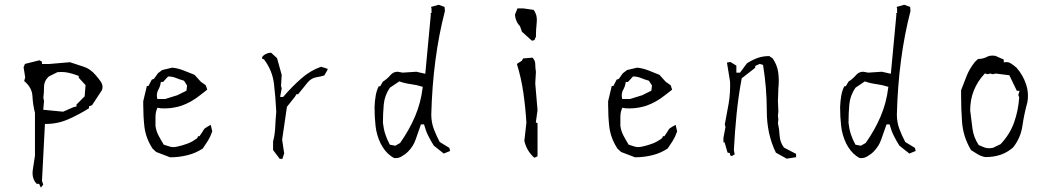

<svg xmlns="http://www.w3.org/2000/svg" viewBox="-20 -687 4543 826"><path d="M154.3 117.7Q155.8 119.1 156.2 119.1Q156.7 119.1 157.2 118.2Q161.1 113.8 166 107.4L160.6 91.3L173.3 -153.8H177.7Q228.5 -153.8 274.7 -174.3Q320.8 -194.8 362.8 -221.2V-229.5L376 -234.4L418.9 -299.8Q420.9 -306.6 420.9 -311.3Q420.9 -315.9 420.9 -317.9Q419.4 -326.7 414.1 -335Q403.8 -350.1 391.1 -364.3Q367.7 -391.6 339.6 -400.1Q311.5 -408.7 280.8 -419.4L190.4 -411.6H160.6V-421.4L149.9 -427.7L87.4 -412.1L81.5 -397.9L88.4 -354L84 -338.4Q117.7 -310.5 119.6 -273.2Q121.6 -235.8 130.4 -201.7V-17.1L121.6 40.5Q120.1 48.8 120.1 57.9Q120.1 66.9 121.8 74.2Q123.5 81.5 125.5 85.9Q129.9 96.2 138.2 104H148.4ZM309.1 -237.3V-229L296.4 -226.1L251.5 -206.5L166 -214.8L169.4 -252.4L166.5 -266.6Q169.4 -288.6 169.4 -313Q169.4 -338.9 189.9 -357.9L227.1 -376.5Q236.3 -377.4 244.6 -377.4Q274.9 -377.4 315.9 -361.3L318.8 -360.4V-352.5L348.1 -320.8L344.2 -272.5Z M838.4 -101.1H832L828.6 -92.8Q806.6 -76.2 785.6 -68.8Q764.6 -61 742.2 -56.2Q732.9 -54.2 725.1 -54.2Q717.3 -54.2 711.4 -56.2Q699.7 -60.1 684.6 -64.5Q671.9 -85 661.9 -104.2Q651.9 -123.5 648.9 -145V-145.5V-184.1Q648.9 -204.1 656.2 -220.7L657.7 -223.6L670.4 -221.2Q678.7 -220.7 685.5 -220.7Q692.4 -220.7 698.7 -220.9Q705.1 -221.2 711.7 -221.9Q718.3 -222.7 724.6 -223.6Q731 -224.6 737.3 -226.1Q749.5 -228.5 761.2 -232.4Q802.7 -247.1 838.9 -275.9L871.6 -301.3L865.2 -320.3L843.8 -335.4L816.9 -365.2Q793 -374 770 -383.8Q747.1 -393.1 721.2 -396L677.7 -385.7L659.7 -372.1L642.6 -348.1L632.8 -344.2L618.7 -316.9H616.2H611.8L596.2 -251.5Q596.2 -243.7 596.2 -235.8Q596.2 -187 601.1 -143.1Q606.9 -92.8 636.2 -47.9L651.9 -33.2L711.9 -10.3Q751 -10.3 787.1 -19.5Q822.8 -28.3 852.5 -48.3Q876 -81.5 884.8 -101.1Q889.2 -110.8 893.1 -121.6L886.7 -149.9L871.6 -141.6L858.9 -132.8L850.1 -118.7ZM690.9 -261.2H656.7Q654.8 -270.5 654.8 -276.4Q654.8 -289.1 661.1 -300.8Q669.4 -315.9 671.4 -330.6L671.9 -334.5H681.6L703.1 -357.9H705.1Q721.7 -357.9 737.1 -351.6Q752.4 -345.2 771.5 -339.8L784.7 -319.3L782.2 -296.9L742.7 -277.3Z M1255.4 -281.7H1262.7L1303.2 -332Q1318.8 -350.6 1340.3 -354.5Q1359.4 -357.4 1375 -362.3L1389.2 -386.7V-391.1L1361.3 -399.9Q1314.5 -383.3 1275.9 -349.1Q1236.3 -314.5 1198.2 -270H1185.1L1191.9 -307.1L1189 -316.9L1191.9 -364.7L1171.9 -437L1146 -460.4Q1134.3 -460 1125.5 -455.6Q1113.8 -450.2 1107.9 -441.9V-434.1L1115.7 -431.6L1116.7 -430.2Q1151.9 -383.3 1158.7 -326.2Q1165.5 -269 1168.5 -206.1V-205.6Q1165.5 -173.3 1164.8 -154.8Q1164.1 -136.2 1163.6 -131.6Q1163.1 -127 1162.6 -122.3Q1162.1 -117.7 1161.6 -113.3Q1161.1 -108.9 1160.4 -104.5Q1159.7 -100.1 1158.7 -95.7Q1157.2 -86.9 1154.8 -78.6V-41.5L1183.6 -3.4H1194.8L1202.6 -26.9L1193.8 -85.9L1214.4 -227.5L1249 -271Z M1835.4 -194.3Q1841.8 -438.5 1894 -639.2L1892.6 -657.2L1867.2 -666.5L1834.5 -657.2L1836.4 -649.9V-630.4H1832L1833.5 -624.5L1809.6 -369.6L1771 -378.4L1712.4 -374.5L1690.9 -378.4Q1671.9 -378.4 1659.7 -363.8Q1646 -347.7 1627.4 -335.9L1615.7 -315.9H1609.4Q1599.6 -296.4 1596.2 -274.9Q1592.3 -252.4 1591.3 -226.6Q1591.3 -183.6 1595.7 -144.8Q1600.1 -106 1617.2 -70.3Q1634.8 -35.6 1659.7 -17.1Q1667 -11.7 1675.3 -7.3Q1678.7 -6.8 1682.6 -6.8Q1694.3 -6.8 1705.6 -12.7Q1723.1 -22.5 1735.4 -34.7Q1758.3 -57.6 1768.3 -87.2Q1778.3 -116.7 1791 -151.9H1804.2Q1811.5 -124.5 1822.3 -103Q1833 -81.5 1846.2 -60.5L1889.2 -26.4L1916.5 -37.6L1913.1 -50.8L1871.6 -76.2Q1857.4 -102.5 1846.4 -131.8Q1835.4 -161.1 1835.4 -194.3ZM1701.2 -71.8 1680.7 -60.1 1657.2 -64.5Q1644.5 -87.9 1637.5 -109.9Q1630.4 -131.8 1627.4 -158.7V-159.2Q1627.4 -198.2 1630.9 -237.1Q1634.3 -275.9 1657.2 -309.6L1697.8 -336.9Q1720.7 -328.6 1746.6 -325.2Q1772.5 -321.8 1798.8 -313.5L1798.3 -310.1Q1790.5 -244.1 1765.1 -185.1Q1740.2 -127 1701.2 -71.8Z M2230 -431.2H2226.1V-426.3L2203.6 -412.1Q2222.2 -352.5 2231.4 -289.1Q2240.7 -224.1 2244.6 -159.2L2235.8 -81.1Q2245.6 -37.6 2278.8 -8.3L2292.5 -14.6V-156.7L2285.2 -160.6L2292.5 -212.9L2282.7 -328.1L2285.6 -377.9Q2282.7 -395.5 2282.7 -412.1Q2282.7 -426.3 2271 -439L2230 -435.5ZM2285.6 -529.3Q2285.6 -558.6 2288.6 -585Q2289.6 -595.7 2289.6 -600.6Q2289.6 -605.5 2288.8 -612.5Q2288.1 -619.6 2284.7 -628.2Q2281.2 -636.7 2275.9 -644.5L2231 -650.9H2206.1L2195.8 -625Q2195.8 -611.8 2201.4 -598.1Q2207 -584.5 2216.8 -574.7L2225.6 -550.3L2268.6 -511.7L2279.3 -514.6Z M2838.4 -101.1H2832L2828.6 -92.8Q2806.6 -76.2 2785.6 -68.8Q2764.6 -61 2742.2 -56.2Q2732.9 -54.2 2725.1 -54.2Q2717.3 -54.2 2711.4 -56.2Q2699.7 -60.1 2684.6 -64.5Q2671.9 -85 2661.9 -104.2Q2651.9 -123.5 2648.9 -145V-145.5V-184.1Q2648.9 -204.1 2656.2 -220.7L2657.7 -223.6L2670.4 -221.2Q2678.7 -220.7 2685.5 -220.7Q2692.4 -220.7 2698.7 -220.9Q2705.1 -221.2 2711.7 -221.9Q2718.3 -222.7 2724.6 -223.6Q2731 -224.6 2737.3 -226.1Q2749.5 -228.5 2761.2 -232.4Q2802.7 -247.1 2838.9 -275.9L2871.6 -301.3L2865.2 -320.3L2843.8 -335.4L2816.9 -365.2Q2793 -374 2770 -383.8Q2747.1 -393.1 2721.2 -396L2677.7 -385.7L2659.7 -372.1L2642.6 -348.1L2632.8 -344.2L2618.7 -316.9H2616.2H2611.8L2596.2 -251.5Q2596.2 -243.7 2596.2 -235.8Q2596.2 -187 2601.1 -143.1Q2606.9 -92.8 2636.2 -47.9L2651.9 -33.2L2711.9 -10.3Q2751 -10.3 2787.1 -19.5Q2822.8 -28.3 2852.5 -48.3Q2876 -81.5 2884.8 -101.1Q2889.2 -110.8 2893.1 -121.6L2886.7 -149.9L2871.6 -141.6L2858.9 -132.8L2850.1 -118.7ZM2690.9 -261.2H2656.7Q2654.8 -270.5 2654.8 -276.4Q2654.8 -289.1 2661.1 -300.8Q2669.4 -315.9 2671.4 -330.6L2671.9 -334.5H2681.6L2703.1 -357.9H2705.1Q2721.7 -357.9 2737.1 -351.6Q2752.4 -345.2 2771.5 -339.8L2784.7 -319.3L2782.2 -296.9L2742.7 -277.3Z M3328.6 -306.2Q3332.5 -343.8 3327.9 -376Q3323.2 -408.2 3304.2 -435.5L3289.6 -445.8Q3261.7 -445.8 3238.8 -437.5Q3215.3 -428.7 3193.4 -414.6L3163.6 -374.5H3161.1H3147.9V-404.8L3122.1 -420.4L3107.4 -418L3120.6 -336.9Q3121.1 -327.1 3121.1 -321Q3121.1 -314.9 3120.8 -307.6Q3120.6 -300.3 3120.1 -288.6Q3118.7 -264.6 3114.7 -241.2Q3106.9 -195.8 3098.1 -151.4L3101.1 -140.6L3092.3 -94.2V-74.7H3097.2L3109.9 -30.8L3120.6 -27.8V-19.5L3128.4 -15.6L3140.6 -22.9L3137.2 -41.5Q3141.1 -119.6 3148.9 -196.8Q3156.7 -273.9 3170.9 -350.1L3229 -395.5V-403.3L3248.5 -412.1L3262.7 -407.7Q3278.8 -309.1 3278.8 -209.7Q3278.8 -110.4 3317.9 -30.3L3364.3 -4.4L3404.8 -10.7V-24.9L3352.5 -52.2Q3335.4 -75.7 3334 -104Q3332.5 -132.3 3326.7 -157.2L3328.6 -171.9L3326.7 -189.5L3328.6 -207L3326.7 -252.9Z M3838.4 -194.3Q3844.7 -438.5 3897 -639.2L3895.5 -657.2L3870.1 -666.5L3837.4 -657.2L3839.4 -649.9V-630.4H3835L3836.4 -624.5L3812.5 -369.6L3773.9 -378.4L3715.3 -374.5L3693.8 -378.4Q3674.8 -378.4 3662.6 -363.8Q3648.9 -347.7 3630.4 -335.9L3618.7 -315.9H3612.3Q3602.5 -296.4 3599.1 -274.9Q3595.2 -252.4 3594.2 -226.6Q3594.2 -183.6 3598.6 -144.8Q3603 -106 3620.1 -70.3Q3637.7 -35.6 3662.6 -17.1Q3669.9 -11.7 3678.2 -7.3Q3681.6 -6.8 3685.5 -6.8Q3697.3 -6.8 3708.5 -12.7Q3726.1 -22.5 3738.3 -34.7Q3761.2 -57.6 3771.2 -87.2Q3781.2 -116.7 3793.9 -151.9H3807.1Q3814.5 -124.5 3825.2 -103Q3835.9 -81.5 3849.1 -60.5L3892.1 -26.4L3919.4 -37.6L3916 -50.8L3874.5 -76.2Q3860.4 -102.5 3849.4 -131.8Q3838.4 -161.1 3838.4 -194.3ZM3704.1 -71.8 3683.6 -60.1 3660.2 -64.5Q3647.5 -87.9 3640.4 -109.9Q3633.3 -131.8 3630.4 -158.7V-159.2Q3630.4 -198.2 3633.8 -237.1Q3637.2 -275.9 3660.2 -309.6L3700.7 -336.9Q3723.6 -328.6 3749.5 -325.2Q3775.4 -321.8 3801.8 -313.5L3801.3 -310.1Q3793.5 -244.1 3768.1 -185.1Q3743.2 -127 3704.1 -71.8Z M4402.3 -274.9Q4402.3 -301.3 4393.6 -326.2Q4380.9 -363.8 4353.5 -395.5Q4341.8 -405.8 4329.6 -413.6Q4320.3 -419.9 4309.1 -419.9Q4306.2 -419.9 4298.3 -418.9V-430.7L4262.2 -446.8Q4255.9 -447.8 4250 -447.8Q4236.3 -447.8 4227.1 -442.9Q4210 -433.6 4187.5 -433.1L4174.3 -420.9Q4151.4 -392.1 4138.9 -361.3Q4126.5 -330.6 4114.7 -298.8Q4114.7 -287.6 4114.7 -276.4Q4114.7 -218.3 4118.7 -163.1Q4123.5 -97.7 4157.7 -41Q4173.8 -30.8 4187.7 -22.5Q4201.7 -14.2 4219.2 -11.2Q4255.4 -11.2 4284.7 -21.2Q4314 -31.2 4338.4 -52.7Q4371.1 -93.8 4378.4 -145Q4386.2 -198.2 4399.9 -247.1Q4402.3 -261.2 4402.3 -274.9ZM4252.4 -51.3Q4242.7 -49.3 4234.6 -49.3Q4226.6 -49.3 4219.2 -51.3Q4206.5 -55.7 4190.4 -63Q4168.5 -96.2 4163.6 -133.8Q4154.3 -206.1 4153.8 -211.9Q4153.8 -258.8 4169.7 -298.1Q4185.5 -337.4 4215.3 -369.1L4217.3 -371.1L4228.5 -367.7L4240.2 -370.6L4251 -367.7L4263.7 -370.6L4322.3 -363.3L4354.5 -296.4H4366.2L4360.8 -278.3L4364.7 -268.1Q4360.8 -210.9 4342.8 -160.6Q4325.2 -109.9 4284.7 -66.9Z"/></svg>

Font: Bakudai
Style: Light
Weight: 300
Version: Version 1.48